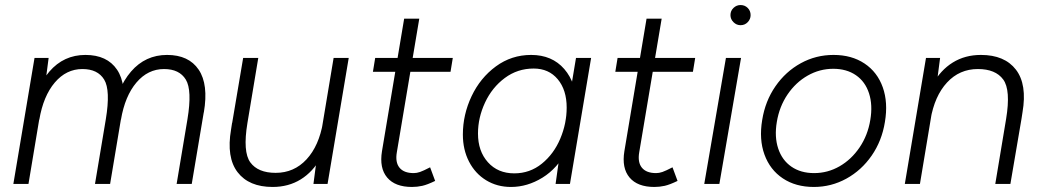

<svg xmlns="http://www.w3.org/2000/svg" viewBox="-20 -730 4132 762"><path d="M117 -500H173L161 -408L93 0H33ZM400 -257 465 -287 417 0H357ZM307 -456Q243 -456 197.5 -402.5Q152 -349 136 -255L99 -259Q119 -380 176 -446Q233 -512 319 -512Q405 -512 444.5 -453.5Q484 -395 465 -284L400 -257Q419 -372 393.5 -414Q368 -456 307 -456ZM724 -257 789 -286 741 0H681ZM631 -456Q567 -456 521.5 -402.5Q476 -349 460 -255L423 -259Q443 -380 500 -446Q557 -512 643 -512Q729 -512 768.5 -453.5Q808 -395 789 -284L724 -257Q743 -372 717.5 -414Q692 -456 631 -456Z M1236 -92 1304 -500H1364L1280 0H1224ZM1074 -44Q1147 -44 1196.5 -97.5Q1246 -151 1262 -245L1299 -241Q1285 -161 1253.5 -104.5Q1222 -48 1173.5 -18Q1125 12 1062 12Q968 12 923 -46.5Q878 -105 897 -216L901 -242H962Q943 -127 973.5 -85.5Q1004 -44 1074 -44ZM945 -500H1005L962 -242L897 -216Z M1496 -130 1584 -656H1644L1555 -126Q1548 -86 1565.5 -64.5Q1583 -43 1622 -43Q1634 -43 1647 -47.5Q1660 -52 1687 -66L1707 -12Q1676 3 1656 7.5Q1636 12 1615 12Q1548 12 1516.5 -25.5Q1485 -63 1496 -130ZM1469 -500H1777L1768 -445H1460Z M2198 -93 2266 -500H2326L2242 0H2185ZM1817 -196Q1817 -275 1851.5 -348Q1886 -421 1948 -466.5Q2010 -512 2088 -512Q2171 -512 2219.5 -456Q2268 -400 2268 -308Q2268 -207 2230.5 -134.5Q2193 -62 2133 -25Q2073 12 2008 12Q1953 12 1909.5 -14.5Q1866 -41 1841.5 -88.5Q1817 -136 1817 -196ZM2229 -303Q2229 -373 2193.5 -415.5Q2158 -458 2098 -458Q2034 -458 1983.5 -420.5Q1933 -383 1905 -323Q1877 -263 1877 -200Q1877 -130 1916.5 -86Q1956 -42 2021 -42Q2083 -42 2130.5 -80.5Q2178 -119 2203.5 -179.5Q2229 -240 2229 -303Z M2458 -130 2546 -656H2606L2517 -126Q2510 -86 2527.5 -64.5Q2545 -43 2584 -43Q2596 -43 2609 -47.5Q2622 -52 2649 -66L2669 -12Q2638 3 2618 7.5Q2598 12 2577 12Q2510 12 2478.5 -25.5Q2447 -63 2458 -130ZM2431 -500H2739L2730 -445H2422Z M2861 -500H2921L2835 0H2775ZM2879 -670Q2879 -687 2891 -698.5Q2903 -710 2919 -710Q2936 -710 2947.5 -698.5Q2959 -687 2959 -670Q2959 -654 2947.5 -642Q2936 -630 2919 -630Q2903 -630 2891 -642Q2879 -654 2879 -670Z M3005 -254Q3017 -329 3057.5 -387.5Q3098 -446 3158 -479Q3218 -512 3288 -512Q3360 -512 3411 -478Q3462 -444 3483.5 -383.5Q3505 -323 3492 -246Q3480 -171 3439.5 -112.5Q3399 -54 3339 -21Q3279 12 3210 12Q3138 12 3087 -22Q3036 -56 3014 -116.5Q2992 -177 3005 -254ZM3434 -254Q3444 -313 3429 -359.5Q3414 -406 3377 -431.5Q3340 -457 3287 -457Q3233 -457 3185.5 -430Q3138 -403 3105.5 -355Q3073 -307 3063 -246Q3053 -187 3068.5 -140.5Q3084 -94 3121 -68.5Q3158 -43 3211 -43Q3265 -43 3312 -70Q3359 -97 3391.5 -145Q3424 -193 3434 -254Z M3655 -500H3711L3699 -408L3631 0H3571ZM3973 -258H4034L3990 0H3930ZM3861 -456Q3788 -456 3738.5 -402.5Q3689 -349 3673 -255L3636 -259Q3650 -339 3681.5 -395.5Q3713 -452 3761.5 -482Q3810 -512 3873 -512Q3967 -512 4012 -453.5Q4057 -395 4038 -284L4034 -258H3973Q3992 -373 3961.5 -414.5Q3931 -456 3861 -456Z"/></svg>

Font: Oak Sans Light Italic
Style: Regular
Weight: 400
Italic angle: -9.5°
Foundry: Erik Kennedy, Walven
Version: Version 1.000;Glyphs 3.1.2 (3151)